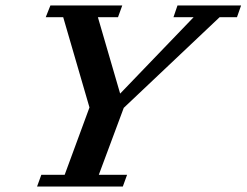

<svg xmlns="http://www.w3.org/2000/svg" viewBox="-20 -683 903 703"><path d="M115.7 0 131.3 -43H216.8L307.6 -289.6L211.4 -620.1H147.5L164.6 -663.1H427.7L412.1 -620.1H338.4L419.9 -340.3L689 -620.1H615.2L629.9 -663.1H862.8L847.7 -620.1H784.2L433.1 -288.1L341.8 -43H445.3L429.7 0Z"/></svg>

Font: Elstob 6pt SemiBold
Style: Italic
Weight: 600
Italic angle: -20°
Designer: Peter S. Baker
Version: Version 1.015